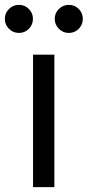

<svg xmlns="http://www.w3.org/2000/svg" viewBox="-59 -771 361 791"><path d="M77.1 0V-545.9H165V0ZM224.6 -635.3Q200.7 -635.3 183.6 -652.3Q166.5 -669.4 166.5 -693.4Q166.5 -717.3 183.6 -734.1Q200.7 -751 224.6 -751Q248.5 -751 265.4 -734.1Q282.2 -717.3 282.2 -693.4Q282.2 -669.4 265.4 -652.3Q248.5 -635.3 224.6 -635.3ZM19 -635.3Q-4.9 -635.3 -22 -652.3Q-39.1 -669.4 -39.1 -693.4Q-39.1 -717.3 -22 -734.1Q-4.9 -751 19 -751Q43 -751 59.8 -734.1Q76.7 -717.3 76.7 -693.4Q76.7 -669.4 59.8 -652.3Q43 -635.3 19 -635.3Z"/></svg>

Font: Inter Variable
Style: Regular
Weight: 400
Designer: Rasmus Andersson
Foundry: rsms
Version: Version 4.001;git-9221beed3